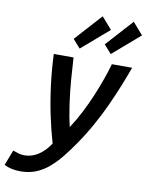

<svg xmlns="http://www.w3.org/2000/svg" viewBox="-198 -861 863 1120"><g transform="rotate(10 234.0 -301.0)"><path d="M2 186Q-26 186 -49.5 181Q-73 176 -95 165L-60 74Q-42 81 -26 85.5Q-10 90 10 90Q52 90 90.5 65Q129 40 159 -6Q137 -82 119.5 -164.5Q102 -247 90.5 -337Q79 -427 75 -522H192Q195 -466 200.5 -395Q206 -324 216 -252Q226 -180 241 -118Q274 -169 301 -222Q328 -275 350 -327.5Q372 -380 389.5 -429.5Q407 -479 419 -522H539Q520 -469 496 -409.5Q472 -350 443.5 -287.5Q415 -225 379.5 -161Q344 -97 302 -36Q270 11 237.5 51.5Q205 92 169.5 122.5Q134 153 93 169.5Q52 186 2 186ZM402 -579 358 -629 502 -788 563 -718ZM218 -579 174 -629 318 -788 379 -718Z"/></g></svg>

Font: Ubuntu Sans SemiBold
Style: Italic
Weight: 600
Italic angle: -13.5°
Designer: Dalton Maag Ltd
Foundry: Dalton Maag Ltd
Version: Version 1.006